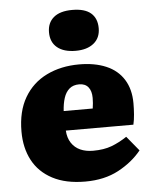

<svg xmlns="http://www.w3.org/2000/svg" viewBox="-55 -829 704 889"><g transform="rotate(-5 296.5 -384.5)"><path d="M306 14Q215 14 153.5 -18.5Q92 -51 61.5 -108.5Q31 -166 31 -242Q31 -336 68.5 -400Q106 -464 172.5 -496.5Q239 -529 324 -529Q396 -529 449 -506.5Q502 -484 530.5 -438.5Q559 -393 559 -328Q559 -302 557 -276Q555 -250 550 -229H236Q238 -195 253.5 -171.5Q269 -148 294.5 -136.5Q320 -125 354 -125Q404 -125 440 -138.5Q476 -152 512 -176L568 -108Q526 -56 460.5 -21Q395 14 306 14ZM234 -320H369Q371 -333 372 -345Q373 -357 373 -369Q373 -401 358.5 -419Q344 -437 316 -437Q288 -437 270.5 -422Q253 -407 244.5 -380.5Q236 -354 234 -320ZM314 -593Q259 -593 228.5 -618Q198 -643 198 -689Q198 -733 227.5 -758Q257 -783 314 -783Q372 -783 400.5 -758.5Q429 -734 429 -688Q429 -643 398 -618Q367 -593 314 -593Z"/></g></svg>

Font: Literata ExtraBold
Style: Regular
Weight: 800
Designer: Latin by Veronika Burian and Jose Scaglione. Greek by Irene Vlachou. Cyrillic by Vera Evstafieva.
Foundry: TypeTogether
Version: Version 3.103;gftools[0.9.29]